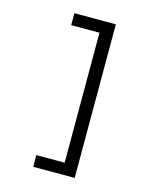

<svg xmlns="http://www.w3.org/2000/svg" viewBox="-103 -647 631 797"><g transform="rotate(15 213.0 -249.0)"><path d="M295.4 81.5H117.2V31.2H238.8V-527.3H117.2V-578.6H295.4Z"/></g></svg>

Font: Amiri Typewriter
Style: Regular
Weight: 400
Monospace: yes
Designer: Khaled Hosny
Version: Version 1.1